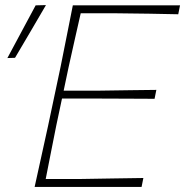

<svg xmlns="http://www.w3.org/2000/svg" viewBox="-20 -734 727 754"><path d="M116 0Q129.5 -62.5 142 -118Q154.5 -173.5 168.5 -238.5L218 -472Q231.5 -539.5 242.8 -596.2Q254 -653 266 -713H687L680 -678Q627 -679 566.2 -680.2Q505.5 -681.5 423 -682H297Q285 -630 274 -580.5Q263 -531 250 -473L230 -378H369Q440.5 -379 493 -379.8Q545.5 -380.5 594 -381L587 -346Q535.5 -346 483.5 -346.5Q431.5 -347 361 -347H223.5L201 -241Q189.5 -182.5 179.5 -132.8Q169.5 -83 159.5 -31H291Q361 -32 423.2 -33.2Q485.5 -34.5 543 -35L536 0ZM9 -506Q37.5 -559 65 -610.5Q92.5 -662 120 -713L160.5 -714Q130 -661.5 100 -610.5Q70 -559.5 39 -507Z"/></svg>

Font: Commissioner Loud Thin
Style: Italic
Weight: 100
Italic angle: -12°
Designer: Kostas Bartsokas
Foundry: Kostas Bartsokas
Version: Version 1.000; ttfautohint (v1.8.3)